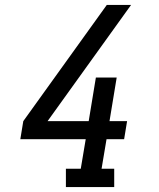

<svg xmlns="http://www.w3.org/2000/svg" viewBox="-20 -755 640 775"><path d="M246 0V-74H306L326 -193H62L74 -266L411 -735H509L172 -266H338L367 -442H451L422 -266H493L481 -193H410L390 -74H441V0Z"/></svg>

Font: Iosevka Curly Slab ExObl
Style: Regular
Weight: 400
Width: 7
Italic angle: -9°
Monospace: yes
Designer: Belleve Invis
Foundry: Belleve Invis
Version: Version 11.1.0; ttfautohint (v1.8.3)